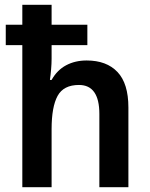

<svg xmlns="http://www.w3.org/2000/svg" viewBox="-20 -780 624 800"><path d="M195 -760V-677H344V-592H195V-535Q195 -515 193 -491.5Q191 -468 188 -447H195Q218 -488 255.5 -508Q293 -528 341 -528Q424 -528 469.5 -480Q515 -432 515 -332V0H394V-305Q394 -426 309 -426Q245 -426 220 -380.5Q195 -335 195 -242V0H73V-592H4V-677H73V-760Z"/></svg>

Font: Noto Sans Hebrew SemiCondensed SemiBold
Style: Regular
Weight: 600
Width: 4
Designer: Monotype Design Team
Foundry: Monotype Imaging Inc.
Version: Version 2.004; ttfautohint (v1.8.4.7-5d5b)